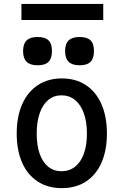

<svg xmlns="http://www.w3.org/2000/svg" viewBox="-20 -966 640 994"><path d="M66.5 -274.5Q66.5 -362.5 95 -426.8Q123.5 -491 176.2 -525.5Q229 -560 300.5 -560Q372 -560 424.5 -525.5Q477 -491 505.2 -426.8Q533.5 -362.5 533.5 -274.5Q533.5 -188.5 505.8 -124.8Q478 -61 425.5 -26.5Q373 8 300 8Q227.5 8 174.8 -26.5Q122 -61 94.2 -124.8Q66.5 -188.5 66.5 -274.5ZM430 -274.5Q430 -335 414 -379.8Q398 -424.5 368.2 -448.5Q338.5 -472.5 298 -472.5Q258.5 -472.5 229.8 -448.5Q201 -424.5 185.5 -379.8Q170 -335 170 -274.5Q170 -214 185.2 -170.2Q200.5 -126.5 229.5 -103Q258.5 -79.5 298 -79.5Q339 -79.5 368.8 -103Q398.5 -126.5 414.2 -170.5Q430 -214.5 430 -274.5ZM99.5 -701.5Q99.5 -739 118 -756.8Q136.5 -774.5 174.5 -774.5Q213.5 -774.5 231.2 -757Q249 -739.5 249 -701.5Q249 -664 231.2 -646Q213.5 -628 174.5 -628Q136.5 -628 118 -646Q99.5 -664 99.5 -701.5ZM317 -701.5Q317 -739 335.5 -756.8Q354 -774.5 392 -774.5Q431 -774.5 448.8 -757Q466.5 -739.5 466.5 -701.5Q466.5 -664 448.8 -646Q431 -628 392 -628Q354 -628 335.5 -646Q317 -664 317 -701.5ZM91 -945.5H514.5V-862.5H91Z"/></svg>

Font: JuliaMono Medium
Style: Regular
Weight: 500
Monospace: yes
Designer: cormullion
Foundry: corm
Version: Version 0.054; ttfautohint (v1.8.4)